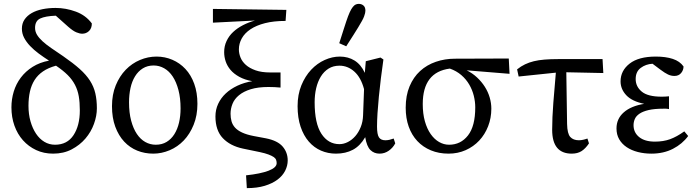

<svg xmlns="http://www.w3.org/2000/svg" viewBox="-20 -780 3580 991"><path d="M39 -226Q39 -268 51 -307.5Q63 -347 87.5 -379.5Q112 -412 148.5 -435Q185 -458 233 -467Q205 -485 180 -503.5Q155 -522 135.5 -542.5Q116 -563 104.5 -585Q93 -607 93 -632Q93 -659 106.5 -679Q120 -699 143.5 -712.5Q167 -726 199 -732.5Q231 -739 267 -739Q320 -739 371.5 -720Q423 -701 454 -659Q454 -634 439.5 -620Q425 -606 404 -606Q392 -606 374.5 -613Q357 -620 332 -642L268 -699Q214 -697 187.5 -684.5Q161 -672 161 -636Q161 -617 171 -600.5Q181 -584 199.5 -567Q218 -550 245 -531.5Q272 -513 306 -490Q358 -454 391.5 -424Q425 -394 444.5 -363.5Q464 -333 472 -298.5Q480 -264 480 -221Q480 -182 465 -140.5Q450 -99 421 -65Q392 -31 350 -9Q308 13 254 13Q206 13 166.5 -5.5Q127 -24 98.5 -56Q70 -88 54.5 -131.5Q39 -175 39 -226ZM264 -33Q327 -33 359.5 -82.5Q392 -132 392 -210Q392 -252 386.5 -283.5Q381 -315 367 -342Q353 -369 329.5 -392.5Q306 -416 269 -441Q229 -430 202 -411.5Q175 -393 158.5 -367Q142 -341 134.5 -307.5Q127 -274 127 -234Q127 -190 137.5 -153.5Q148 -117 166 -90Q184 -63 209 -48Q234 -33 264 -33Z M771 13Q727 13 688.5 -2.5Q650 -18 621 -49Q592 -80 575 -126Q558 -172 558 -232Q558 -292 577.5 -339.5Q597 -387 629 -420Q661 -453 702.5 -470.5Q744 -488 788 -488Q831 -488 869.5 -471.5Q908 -455 937 -424Q966 -393 982.5 -347.5Q999 -302 999 -244Q999 -184 979.5 -136Q960 -88 928.5 -55Q897 -22 855.5 -4.5Q814 13 771 13ZM784 -33Q816 -33 840 -47.5Q864 -62 880 -87.5Q896 -113 904 -147Q912 -181 912 -220Q912 -274 901 -315.5Q890 -357 871.5 -385Q853 -413 827.5 -427.5Q802 -442 773 -442Q741 -442 717 -427Q693 -412 677 -386Q661 -360 653.5 -325.5Q646 -291 646 -252Q646 -198 657 -157Q668 -116 686.5 -88.5Q705 -61 730 -47Q755 -33 784 -33Z M1254 191 1250 125Q1325 117 1366.5 101Q1408 85 1408 62Q1408 53 1405 45Q1402 37 1392.5 30.5Q1383 24 1366 17.5Q1349 11 1321 5L1234 -13Q1168 -27 1130 -67Q1092 -107 1092 -179Q1092 -214 1106 -244Q1120 -274 1145 -297.5Q1170 -321 1205 -337.5Q1240 -354 1282 -361Q1243 -368 1215 -383.5Q1187 -399 1170 -419Q1153 -439 1145 -462.5Q1137 -486 1137 -511Q1137 -542 1149.5 -568.5Q1162 -595 1183.5 -615Q1205 -635 1234 -650Q1263 -665 1296 -674L1079 -663V-734L1458 -729L1454 -672Q1393 -672 1348 -660.5Q1303 -649 1273 -629Q1243 -609 1228 -582Q1213 -555 1213 -525Q1213 -504 1221.5 -483Q1230 -462 1249 -445Q1268 -428 1299 -417Q1330 -406 1375 -406H1428V-328Q1398 -331 1366 -331Q1312 -331 1274.5 -319.5Q1237 -308 1213.5 -288.5Q1190 -269 1180 -244Q1170 -219 1170 -193Q1170 -172 1175 -154Q1180 -136 1193 -121.5Q1206 -107 1229.5 -96Q1253 -85 1289 -78L1353 -66Q1413 -54 1439 -23.5Q1465 7 1465 48Q1465 75 1452 101Q1439 127 1412.5 147Q1386 167 1346.5 179Q1307 191 1254 191Z M1714 13Q1673 13 1637 -2.5Q1601 -18 1574 -49Q1547 -80 1531.5 -126Q1516 -172 1516 -232Q1516 -292 1535.5 -339.5Q1555 -387 1586 -420Q1617 -453 1656 -470.5Q1695 -488 1734 -488Q1777 -488 1810 -467.5Q1843 -447 1863 -404L1868 -464L1944 -483L1959 -473Q1952 -425 1946 -376Q1940 -327 1935.5 -281.5Q1931 -236 1928.5 -196Q1926 -156 1926 -127Q1926 -86 1936 -71Q1946 -56 1969 -56Q1980 -56 1990.5 -58.5Q2001 -61 2012 -65L2020 -40Q2008 -17 1986.5 -2Q1965 13 1939 13Q1911 13 1892 -5.5Q1873 -24 1865 -72Q1839 -27 1801.5 -7Q1764 13 1714 13ZM1732 -36Q1754 -36 1775.5 -47Q1797 -58 1814 -77.5Q1831 -97 1842 -124.5Q1853 -152 1854 -185L1859 -320Q1843 -380 1809 -410.5Q1775 -441 1732 -441Q1700 -441 1676 -426Q1652 -411 1636 -385Q1620 -359 1612 -325Q1604 -291 1604 -252Q1604 -143 1639 -89.5Q1674 -36 1732 -36ZM1731 -557Q1743 -594 1753 -626Q1763 -658 1767 -669Q1777 -699 1785 -716.5Q1793 -734 1801 -744Q1809 -754 1816.5 -757Q1824 -760 1832 -760Q1846 -760 1856 -751.5Q1866 -743 1866 -725Q1866 -719 1864.5 -712.5Q1863 -706 1859.5 -696Q1856 -686 1848.5 -672.5Q1841 -659 1829 -639Q1823 -628 1805 -600.5Q1787 -573 1767 -541Z M2298 -33Q2358 -33 2395.5 -81Q2433 -129 2433 -226Q2433 -255 2425.5 -285.5Q2418 -316 2402 -343.5Q2386 -371 2361 -392.5Q2336 -414 2302 -426Q2162 -408 2162 -243Q2162 -193 2173 -154Q2184 -115 2203 -88Q2222 -61 2246.5 -47Q2271 -33 2298 -33ZM2295 13Q2245 13 2204 -4Q2163 -21 2134 -52Q2105 -83 2089.5 -126.5Q2074 -170 2074 -224Q2074 -287 2094 -334.5Q2114 -382 2148.5 -413.5Q2183 -445 2229.5 -461Q2276 -477 2328 -477L2606 -478L2610 -399L2389 -417Q2419 -402 2442.5 -380Q2466 -358 2482.5 -332Q2499 -306 2507.5 -277Q2516 -248 2516 -219Q2516 -171 2499.5 -128.5Q2483 -86 2453.5 -54.5Q2424 -23 2383.5 -5Q2343 13 2295 13Z M2657 -385 2649 -422Q2669 -438 2690 -448Q2711 -458 2735.5 -464Q2760 -470 2791 -472.5Q2822 -475 2861 -475H3090L3094 -403L2903 -407L2907 -140Q2908 -90 2923.5 -73Q2939 -56 2968 -56Q2978 -56 2989.5 -58.5Q3001 -61 3012 -65L3020 -40Q3002 -13 2981.5 0Q2961 13 2931 13Q2830 13 2830 -110Q2830 -172 2836 -249.5Q2842 -327 2849 -405Z M3162 -117Q3162 -167 3199.5 -200Q3237 -233 3305 -244Q3242 -257 3212.5 -288.5Q3183 -320 3183 -360Q3183 -415 3229.5 -451.5Q3276 -488 3365 -488Q3416 -488 3452.5 -476Q3489 -464 3508 -437Q3508 -418 3495.5 -403Q3483 -388 3461 -388Q3444 -388 3428 -395.5Q3412 -403 3388 -421L3348 -451Q3313 -449 3287 -429.5Q3261 -410 3261 -372Q3261 -333 3292.5 -307Q3324 -281 3395 -281Q3403 -281 3414 -281.5Q3425 -282 3433 -283V-217Q3423 -219 3416 -219Q3409 -219 3405 -219Q3358 -219 3328 -212Q3298 -205 3280.5 -193Q3263 -181 3256.5 -165.5Q3250 -150 3250 -134Q3250 -96 3279 -72.5Q3308 -49 3360 -49Q3404 -49 3438.5 -61.5Q3473 -74 3512 -102L3532 -78Q3502 -37 3453.5 -12Q3405 13 3342 13Q3305 13 3272 4.5Q3239 -4 3214.5 -20.5Q3190 -37 3176 -61Q3162 -85 3162 -117Z"/></svg>

Font: Source Serif Pro
Style: Regular
Weight: 400
Designer: Frank Grießhammer
Foundry: Adobe Systems Incorporated
Version: Version 2.000;PS 1.000;hotconv 16.6.51;makeotf.lib2.5.65220